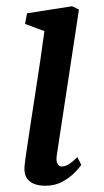

<svg xmlns="http://www.w3.org/2000/svg" viewBox="-20 -584 332 614"><path d="M125 10Q103 10 87.2 3.2Q71.5 -3.5 64 -17.5Q56.5 -31.5 58.5 -53.5Q60.5 -73 65.8 -107.8Q71 -142.5 77.8 -187.5Q84.5 -232.5 92.5 -283Q100.5 -333.5 108 -385Q115.5 -436.5 122 -484.5L60 -507.5L66.5 -541.5L210.5 -564L232.5 -553.5L161.5 -87Q159 -69 164 -60.2Q169 -51.5 177 -51.5Q187.5 -51.5 199 -58.2Q210.5 -65 227.5 -81.5L240 -56.5Q235 -49 219.8 -33Q204.5 -17 180.5 -3.5Q156.5 10 125 10Z"/></svg>

Font: Merriweather 24pt
Style: Italic
Weight: 400
Italic angle: -7.8°
Designer: Eben Sorkin
Foundry: Eben Sorkin
Version: Version 2.101